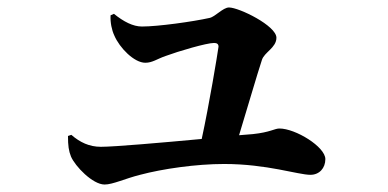

<svg xmlns="http://www.w3.org/2000/svg" viewBox="-20 -518 1040 514"><path d="M162 -154C162 -128 164 -114 170 -99C181 -73 228 -24 260 -24C282 -24 315 -40 355 -50C415 -66 505 -79 580 -79C695 -79 778 -50 811 -50C835 -50 851 -68 851 -92C851 -125 771 -174 728 -174C715 -174 704 -164 657 -159L620 -156C642 -228 669 -321 681 -357C687 -378 720 -390 720 -417C720 -449 620 -498 593 -498C577 -498 556 -473 541 -470C496 -460 403 -447 360 -447C336 -447 311 -460 285 -481L276 -477C275 -458 279 -438 286 -423C300 -390 339 -350 369 -350C388 -350 400 -360 423 -368C458 -381 533 -403 553 -403C561 -403 565 -400 565 -393C562 -371 540 -238 520 -146C412 -136 286 -125 250 -125C219 -125 194 -137 171 -157Z"/></svg>

Font: Noto Serif CJK KR
Style: Bold
Weight: 700
Designer: Ryoko NISHIZUKA 西塚涼子 (kana & ideographs); Frank Grießhammer (Latin, Greek & Cyrillic); Wenlong ZHANG 张文龙 (bopomofo); San
Foundry: Adobe
Version: Version 2.001;hotconv 1.1.0;makeotfexe 2.6.0